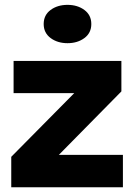

<svg xmlns="http://www.w3.org/2000/svg" viewBox="-20 -787 564 807"><path d="M163.6 -686Q163.6 -723.6 192.6 -745.1Q221.7 -766.6 263.7 -766.6Q305.7 -766.6 334.7 -745.1Q363.8 -723.6 363.8 -686Q363.8 -648.4 334.7 -627Q305.7 -605.5 263.7 -605.5Q221.7 -605.5 192.6 -627.2Q163.6 -648.9 163.6 -686ZM496.6 -136.2V0H27.3V-127.9L292 -395.5H37.1V-530.8H490.2V-402.8L227.5 -136.2Z"/></svg>

Font: Epilogue ExtraBold
Style: Regular
Weight: 800
Designer: Tyler Finck
Foundry: Etcetera Type Co
Version: Version 2.112